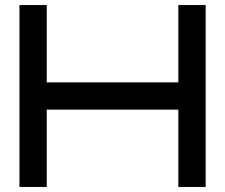

<svg xmlns="http://www.w3.org/2000/svg" viewBox="-20 -740 891 760"><path d="M686 -720H794V0H686V-306H165V0H57V-720H165V-414H686Z"/></svg>

Font: Orbitron
Style: Regular
Weight: 500
Designer: Matt McInerney
Foundry: Matt McInerney
Version: 1.000